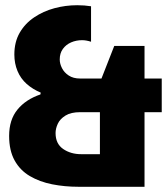

<svg xmlns="http://www.w3.org/2000/svg" viewBox="-20 -716 640 736"><path d="M281 0Q228 0 180 -9.5Q132 -19 94.5 -41Q57 -63 36 -101Q15 -139 15 -195Q15 -257 47 -296Q79 -335 135 -354L136 -361Q105 -374 82 -394.5Q59 -415 47 -444Q35 -473 35 -507Q35 -555 55.5 -590.5Q76 -626 111 -649.5Q146 -673 188.5 -684.5Q231 -696 276 -696Q304 -696 329 -692V-556Q310 -562 295 -562Q272 -562 252.5 -553.5Q233 -545 221 -528.5Q209 -512 209 -488Q209 -472 217.5 -455Q226 -438 243.5 -426.5Q261 -415 287 -415H369L418 -540H534V-415H600V-286H534V0ZM291 -125H363V-286H287Q252 -286 231 -273Q210 -260 201.5 -241.5Q193 -223 193 -206Q193 -165 222 -145Q251 -125 291 -125Z"/></svg>

Font: Chivo Mono ExtraBold
Style: Regular
Weight: 800
Monospace: yes
Designer: Hector Gatti
Foundry: Omnibus-Type
Version: Version 1.008